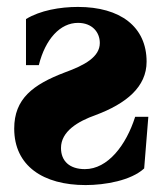

<svg xmlns="http://www.w3.org/2000/svg" viewBox="-20 -522 486 554"><path d="M21 -151C21 -43 105 12 227 12C283 12 358 -1 396 -36L408 -185H370C344 -103 291 -34 225 -34C181 -34 156 -57 156 -95C156 -143 205 -172 256 -190C344 -223 403 -271 403 -344C403 -445 327 -502 205 -502C153 -502 96 -492 55 -467V-334H92C111 -410 154 -456 205 -456C246 -456 268 -429 268 -398C268 -358 225 -334 167 -313C75 -278 21 -237 21 -151Z"/></svg>

Font: Heuristica
Style: Bold
Weight: 700
Version: Version 1.0.1